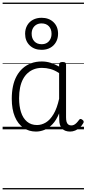

<svg xmlns="http://www.w3.org/2000/svg" viewBox="-20 -989 662 1468"><path d="M255 17Q201 17 159 -12Q117 -41 93.5 -97Q70 -153 70 -234Q70 -285 79 -328.5Q88 -372 107 -407Q126 -442 154 -467Q182 -492 218.5 -505.5Q255 -519 300 -519Q334 -519 366.5 -509Q399 -499 432 -480V-496Q432 -506 438.5 -510.5Q445 -515 459 -515Q473 -515 479 -510.5Q485 -506 485 -496V-92Q485 -71 489 -57.5Q493 -44 502 -37Q511 -30 525 -30Q536 -30 545.5 -34.5Q555 -39 565 -49Q575 -59 585 -73Q590 -80 596.5 -79.5Q603 -79 610 -73Q618 -68 619.5 -61Q621 -54 617 -48Q606 -28 590 -13.5Q574 1 555 9Q536 17 516 17Q497 17 481.5 11.5Q466 6 455 -5.5Q444 -17 438.5 -34Q433 -51 433 -72Q433 -84 432.5 -97Q432 -110 432 -122Q410 -69 380.5 -38.5Q351 -8 318.5 4.5Q286 17 255 17ZM126 -237Q126 -178 140.5 -132Q155 -86 186 -59.5Q217 -33 263 -33Q298 -33 330.5 -52.5Q363 -72 389.5 -116.5Q416 -161 432 -234V-430Q397 -453 365 -461.5Q333 -470 301 -470Q268 -470 241 -460Q214 -450 192.5 -431Q171 -412 156 -384Q141 -356 133.5 -319.5Q126 -283 126 -237ZM298 -608Q242 -608 207 -642Q172 -676 172 -731Q172 -767 188 -795Q204 -823 232.5 -838Q261 -853 298 -853Q354 -853 389 -819.5Q424 -786 424 -731Q424 -695 408 -667Q392 -639 364 -623.5Q336 -608 298 -608ZM298 -651Q322 -651 338.5 -661Q355 -671 364.5 -689Q374 -707 374 -731Q374 -767 353.5 -788.5Q333 -810 298 -810Q275 -810 258 -800Q241 -790 231.5 -772.5Q222 -755 222 -731Q222 -695 242.5 -673Q263 -651 298 -651ZM0 449H622V459H0ZM0 -20H622V0H0ZM0 -505H622V-500H0ZM0 -969H622V-959H0Z"/></svg>

Font: Playwrite IT Trad Guides
Style: Regular
Weight: 400
Designer: Veronika Burian, José Scaglione
Foundry: TypeTogether
Version: Version 1.003